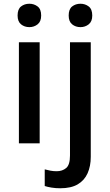

<svg xmlns="http://www.w3.org/2000/svg" viewBox="-20 -766 586 1026"><path d="M192 -540V0H81V-540ZM137 -746Q162 -746 181 -731.5Q200 -717 200 -683Q200 -651 181 -636Q162 -621 137 -621Q111 -621 92.5 -636Q74 -651 74 -683Q74 -717 92.5 -731.5Q111 -746 137 -746ZM302 240Q277 240 255.5 236.5Q234 233 219 228V139Q234 143 249.5 146Q265 149 283 149Q313 149 333.5 132Q354 115 354 65V-540H465V72Q465 122 448 160Q431 198 395.5 219Q360 240 302 240ZM347 -683Q347 -717 365.5 -731.5Q384 -746 410 -746Q435 -746 454 -731.5Q473 -717 473 -683Q473 -651 454 -636Q435 -621 410 -621Q384 -621 365.5 -636Q347 -651 347 -683Z"/></svg>

Font: Noto Sans Oriya Medium
Style: Regular
Weight: 500
Version: Version 2.003